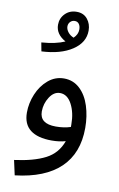

<svg xmlns="http://www.w3.org/2000/svg" viewBox="-101 -762 649 1047"><g transform="rotate(10 223.5 -238.5)"><path d="M392 -91Q392 49 307.5 130Q223 211 58 230L40 148Q147 134 211 101Q275 68 300 -2Q266 8 223 8Q145 8 104.5 -23.5Q64 -55 64 -119Q64 -171 85 -221.5Q106 -272 144.5 -304.5Q183 -337 232 -337Q283 -337 319.5 -303Q356 -269 374 -212.5Q392 -156 392 -91ZM314 -83V-97Q314 -162 289.5 -208.5Q265 -255 224 -255Q190 -255 166.5 -218.5Q143 -182 143 -139Q143 -71 232 -71Q277 -71 314 -83ZM318 -617Q318 -551 254 -508.5Q190 -466 84 -461L75 -509Q155 -515 204 -537Q148 -568 148 -620Q148 -656 173 -681.5Q198 -707 237 -707Q275 -707 296.5 -680.5Q318 -654 318 -617ZM267 -614Q267 -633 258.5 -644.5Q250 -656 235 -656Q220 -656 210 -645.5Q200 -635 200 -620Q200 -604 212 -588.5Q224 -573 244 -565Q267 -587 267 -614Z"/></g></svg>

Font: Noto Sans Arabic
Style: Regular
Weight: 400
Designer: Nadine Chahine
Foundry: Monotype Imaging Inc.
Version: Version 1.001